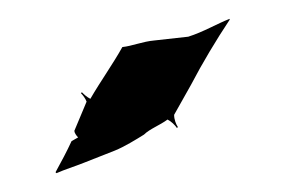

<svg xmlns="http://www.w3.org/2000/svg" viewBox="-20 -787 299 204"><path d="M39 -604 40 -603C49 -607 59 -610 69 -614L102 -627C112 -631 125 -639 133 -644C139 -650 150 -654 158 -660C162 -658 166 -654 168 -651L169 -652C167 -655 165 -660 165 -665L183 -697C195 -720 210 -745 224 -766V-767C211 -762 196 -753 180 -748L144 -744C132 -743 120 -738 110 -737C100 -719 87 -701 76 -682C72 -684 69 -687 67 -689L66 -688C68 -686 71 -682 72 -679L59 -648C59 -646 61 -643 63 -641C61 -640 58 -638 56 -637C51 -626 45 -615 39 -604Z"/></svg>

Font: Charger Mayhem
Style: Regular
Weight: 400
Designer: Jasper
Foundry: Cannot Into Space Fonts
Version: Version 0.98